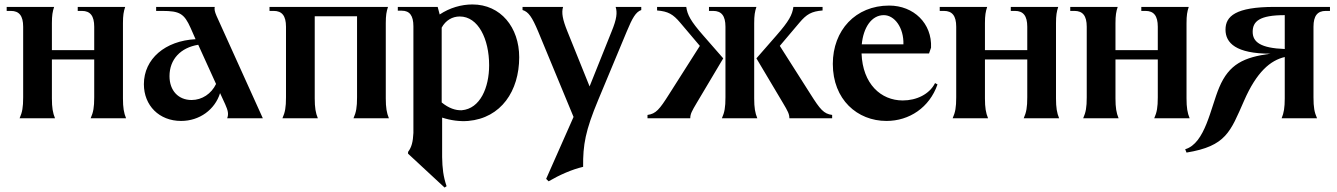

<svg xmlns="http://www.w3.org/2000/svg" viewBox="-20 -531 6001 862"><path d="M68 0H227C217 -24 213 -48 213 -89V-264H403V-94C403 -49 399 -27 387 0H546C536 -24 532 -48 532 -89V-427C532 -462 535 -479 542 -500H329V-482H348C385 -482 403 -460 403 -411V-306H213V-427C213 -462 216 -479 223 -500H10V-482H29C66 -482 84 -460 84 -411V-94C84 -49 80 -27 68 0Z M1000 0H1160L952 -460C944 -479 942 -488 944 -500H681V-482H708C787 -482 807 -470 836 -405L858 -355C722 -348 626 -267 626 -153C626 -57 695 12 793 12C876 12 945 -39 968 -113L991 -63C1004 -34 1007 -19 1000 0ZM741 -189C741 -265 791 -317 870 -330L950 -154C929 -110 887 -82 840 -82C781 -82 741 -124 741 -189Z M1248 0H1407C1397 -24 1393 -48 1393 -89V-458H1583V-94C1583 -49 1579 -27 1567 0H1726C1716 -24 1712 -48 1712 -89V-427C1712 -462 1715 -479 1722 -500H1190V-482H1209C1246 -482 1264 -460 1264 -411V-94C1264 -49 1260 -27 1248 0Z M1965 174V-3C2005 10 2045 15 2082 12C2230 -1 2311 -123 2311 -274C2311 -408 2228 -511 2101 -511C2051 -511 1999 -496 1954 -466L1945 -500H1766V-483H1784C1819 -483 1836 -461 1836 -413V66C1834 106 1828 130 1812 151V159L1976 311L1985 305C1970 261 1966 225 1965 174ZM2176 -238C2176 -138 2136 -43 2053 -36C2025 -35 1995 -45 1963 -71V-407C1981 -440 2011 -457 2044 -457C2127 -457 2176 -356 2176 -238Z M2443 283C2493 254 2547 230 2598 218C2597 119 2608 56 2666 -83L2794 -390C2819 -450 2834 -477 2859 -486V-500H2744C2752 -474 2749 -446 2726 -390L2627 -143L2527 -391C2506 -443 2500 -474 2508 -500H2326V-486C2353 -478 2369 -454 2396 -390L2555 -6L2432 272Z M3221 0H3380C3370 -24 3366 -48 3366 -89V-427C3366 -462 3369 -479 3376 -500H3163V-482H3182C3219 -482 3237 -460 3237 -411V-94C3237 -49 3233 -27 3221 0ZM3061 -500H2930V-484C2980 -480 3002 -467 3034 -429L3122 -325L2984 -108C2941 -40 2925 -20 2887 -15V0H3079C3079 -19 3086 -32 3108 -69L3227 -269L3137 -372C3081 -436 3066 -464 3061 -500ZM3542 -500C3537 -464 3522 -436 3466 -372L3376 -269L3495 -69C3517 -32 3524 -19 3524 0H3716V-15C3678 -20 3662 -40 3619 -108L3481 -325L3569 -429C3601 -467 3623 -480 3673 -484V-500Z M3960 12C4062 12 4153 -48 4189 -152L4178 -158C4153 -108 4095 -80 4033 -80C3935 -80 3853 -154 3848 -291H4151L4160 -317C4165 -426 4082 -506 3972 -506C3821 -506 3719 -395 3719 -244C3719 -84 3829 12 3960 12ZM3849 -332C3856 -406 3892 -463 3948 -463C3996 -463 4038 -407 4036 -332Z M4257 0H4416C4406 -24 4402 -48 4402 -89V-264H4592V-94C4592 -49 4588 -27 4576 0H4735C4725 -24 4721 -48 4721 -89V-427C4721 -462 4724 -479 4731 -500H4518V-482H4537C4574 -482 4592 -460 4592 -411V-306H4402V-427C4402 -462 4405 -479 4412 -500H4199V-482H4218C4255 -482 4273 -460 4273 -411V-94C4273 -49 4269 -27 4257 0Z M4843 0H5002C4992 -24 4988 -48 4988 -89V-264H5178V-94C5178 -49 5174 -27 5162 0H5321C5311 -24 5307 -48 5307 -89V-427C5307 -462 5310 -479 5317 -500H5104V-482H5123C5160 -482 5178 -460 5178 -411V-306H4988V-427C4988 -462 4991 -479 4998 -500H4785V-482H4804C4841 -482 4859 -460 4859 -411V-94C4859 -49 4855 -27 4843 0Z M5877 -94V-411C5877 -460 5895 -482 5932 -482H5951V-500H5702C5527 -500 5482 -458 5482 -398C5482 -338 5529 -290 5684 -290C5564 -274 5498 -243 5454 -139C5415 -47 5391 113 5301 139L5307 154C5485 125 5504 60 5565 -78C5622 -209 5684 -260 5748 -275V-89C5748 -48 5744 -24 5734 0H5893C5881 -27 5877 -49 5877 -94ZM5604 -388C5604 -435 5634 -463 5748 -463V-311C5640 -315 5604 -342 5604 -388Z"/></svg>

Font: Sinistre
Style: Bold
Weight: 700
Designer: Jules Durand
Foundry: Collletttivo
Version: Version 69.420;Glyphs 3.2 (3217)